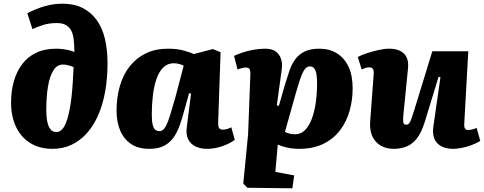

<svg xmlns="http://www.w3.org/2000/svg" viewBox="-20 -793 2624 1041"><path d="M128 -721Q173 -745 221.5 -759Q270 -773 319 -773Q381 -773 426.5 -750.5Q472 -728 503 -686Q534 -644 548.5 -584Q563 -524 563 -449Q563 -369 550.5 -298.5Q538 -228 513.5 -171Q489 -114 452.5 -72.5Q416 -31 369 -8.5Q322 14 264 14Q196 14 145.5 -16.5Q95 -47 67.5 -104Q40 -161 40 -237Q40 -299 55 -352Q70 -405 100 -445Q130 -485 176 -507Q222 -529 286 -529Q300 -529 317.5 -527Q335 -525 353 -521Q371 -517 383 -511Q383 -526 382.5 -541.5Q382 -557 380 -574Q377 -607 366 -627.5Q355 -648 336 -658Q317 -668 288 -668Q248 -668 215.5 -658Q183 -648 156 -635ZM287 -77Q303 -77 318 -93Q333 -109 345.5 -149.5Q358 -190 367 -260Q372 -305 374.5 -345.5Q377 -386 379 -429Q371 -433 361.5 -436Q352 -439 342 -441Q332 -443 321 -443Q290 -443 270 -412Q250 -381 240.5 -326Q231 -271 231 -197Q231 -163 235 -140Q239 -117 246.5 -103Q254 -89 264 -83Q274 -77 287 -77Z M1163 -133Q1162 -113 1166.5 -101.5Q1171 -90 1189 -90Q1200 -90 1213 -94Q1226 -98 1234 -103L1253 -35Q1241 -25 1216.5 -13Q1192 -1 1162 6.5Q1132 14 1102 14Q1068 14 1041 1.5Q1014 -11 1000.5 -37.5Q987 -64 993 -106L1016 -286L1005 -287L978 -190Q967 -148 953.5 -111Q940 -74 920 -46Q900 -18 868.5 -2Q837 14 789 14Q730 14 691 -12Q652 -38 632 -84.5Q612 -131 612 -193Q612 -267 630.5 -329Q649 -391 685 -435.5Q721 -480 772.5 -504.5Q824 -529 891 -529Q940 -529 976 -519Q1012 -509 1031 -500L1134 -527L1176 -510ZM844 -82Q855 -82 863.5 -88.5Q872 -95 881.5 -113.5Q891 -132 902.5 -169Q914 -206 931 -266L976 -437Q969 -441 954 -445.5Q939 -450 922 -450Q888 -450 865 -427Q842 -404 828.5 -365Q815 -326 809 -276Q803 -226 803 -174Q803 -136 808 -116Q813 -96 822.5 -89Q832 -82 844 -82Z M1337 -377Q1339 -406 1334 -416.5Q1329 -427 1314 -427Q1305 -427 1290.5 -423.5Q1276 -420 1268 -416L1249 -490Q1268 -499 1296 -508.5Q1324 -518 1356 -523.5Q1388 -529 1418 -529Q1470 -529 1492.5 -496Q1515 -463 1507 -413L1481 -222L1492 -219L1525 -334Q1537 -374 1549 -409Q1561 -444 1580.5 -471Q1600 -498 1631.5 -513.5Q1663 -529 1712 -529Q1766 -529 1806.5 -504Q1847 -479 1869.5 -431.5Q1892 -384 1892 -314Q1892 -251 1875.5 -192Q1859 -133 1823.5 -86.5Q1788 -40 1733 -13Q1678 14 1602 14Q1567 14 1536 7Q1505 0 1486 -9L1473 139L1575 158L1565 228L1321 225L1299 202L1325 -63ZM1661 -433Q1651 -433 1642.5 -427.5Q1634 -422 1625 -406Q1616 -390 1605.5 -358.5Q1595 -327 1580 -274L1525 -78Q1538 -71 1552 -68Q1566 -65 1580 -65Q1611 -65 1633.5 -87.5Q1656 -110 1670.5 -148.5Q1685 -187 1692 -236.5Q1699 -286 1699 -339Q1699 -364 1697 -381.5Q1695 -399 1690.5 -410.5Q1686 -422 1678.5 -427.5Q1671 -433 1661 -433Z M1920 -484Q1938 -494 1968 -504Q1998 -514 2031 -521.5Q2064 -529 2089 -529Q2144 -529 2171 -501.5Q2198 -474 2192 -421L2166 -159Q2165 -136 2167.5 -126.5Q2170 -117 2183 -117Q2192 -117 2198 -124Q2204 -131 2210.5 -148.5Q2217 -166 2226 -196L2324 -515H2519L2497 -120Q2496 -105 2501 -96.5Q2506 -88 2517 -88Q2529 -88 2542 -91.5Q2555 -95 2564 -100L2584 -29Q2571 -21 2553 -13Q2535 -5 2515 1Q2495 7 2474.5 10.5Q2454 14 2437 14Q2379 14 2350 -17.5Q2321 -49 2330 -109L2368 -374L2358 -377L2283 -132Q2266 -77 2242.5 -45.5Q2219 -14 2187.5 0Q2156 14 2116 14Q2053 14 2017.5 -25.5Q1982 -65 1987 -134L2006 -391Q2008 -413 2001 -420.5Q1994 -428 1981 -428Q1973 -428 1963 -425Q1953 -422 1941 -416Z"/></svg>

Font: Literata ExtraBold
Style: Italic
Weight: 800
Italic angle: -2°
Designer: Latin by Veronika Burian and Jose Scaglione. Greek by Irene Vlachou. Cyrillic by Vera Evstafieva
Foundry: TypeTogether
Version: Version 3.002